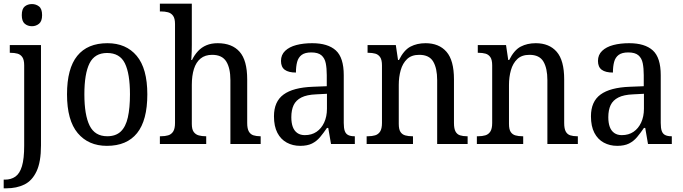

<svg xmlns="http://www.w3.org/2000/svg" viewBox="-29 -780 3698 1040"><path d="M-9 240V193H-2Q31 193 54.5 176.5Q78 160 90 120Q102 80 102 9V-426Q102 -456 92 -470.5Q82 -485 65.5 -489.5Q49 -494 28 -494H24V-536H193V8Q193 97 169 148Q145 199 103 219.5Q61 240 6 240ZM144 -638Q121 -638 105 -651.5Q89 -665 89 -698Q89 -732 105 -745Q121 -758 144 -758Q166 -758 182.5 -745Q199 -732 199 -698Q199 -665 182.5 -651.5Q166 -638 144 -638Z M550 10Q450 10 392 -59Q334 -128 334 -269Q334 -409 389.5 -477.5Q445 -546 553 -546Q654 -546 711.5 -477.5Q769 -409 769 -269Q769 -128 713.5 -59Q658 10 550 10ZM552 -42Q598 -42 625 -67.5Q652 -93 663.5 -144Q675 -195 675 -269Q675 -381 647.5 -437Q620 -493 551 -493Q484 -493 456 -437Q428 -381 428 -269Q428 -157 456.5 -99.5Q485 -42 552 -42Z M837 0V-42H844Q865 -42 882 -47Q899 -52 909 -67.5Q919 -83 919 -114V-650Q919 -680 908.5 -694.5Q898 -709 881 -713.5Q864 -718 844 -718H837V-760H1010V-537Q1010 -519 1009.5 -501Q1009 -483 1008 -469.5Q1007 -456 1007 -455H1011Q1024 -482 1043.5 -503Q1063 -524 1089.5 -535Q1116 -546 1150 -546Q1228 -546 1269 -499.5Q1310 -453 1310 -350V-114Q1310 -83 1319 -67.5Q1328 -52 1344 -47Q1360 -42 1380 -42H1383V0H1219V-346Q1219 -411 1196.5 -447Q1174 -483 1120 -483Q1082 -483 1057.5 -463Q1033 -443 1021.5 -406.5Q1010 -370 1010 -320V-109Q1010 -79 1020.5 -65Q1031 -51 1048 -46.5Q1065 -42 1085 -42H1088V0Z M1597 10Q1557 10 1524.5 -7.5Q1492 -25 1473.5 -60.5Q1455 -96 1455 -150Q1455 -230 1507 -268Q1559 -306 1665 -310L1741 -313V-373Q1741 -410 1735.5 -437.5Q1730 -465 1712 -480.5Q1694 -496 1657 -496Q1623 -496 1605 -482.5Q1587 -469 1580.5 -444.5Q1574 -420 1574 -387Q1534 -387 1513.5 -402Q1493 -417 1493 -450Q1493 -483 1515.5 -504.5Q1538 -526 1576 -536Q1614 -546 1662 -546Q1747 -546 1790 -507Q1833 -468 1833 -373V-114Q1833 -86 1838.5 -70.5Q1844 -55 1857 -48.5Q1870 -42 1890 -42H1893V0H1764L1749 -87H1742Q1723 -59 1704.5 -37Q1686 -15 1661 -2.5Q1636 10 1597 10ZM1622 -48Q1659 -48 1685.5 -66Q1712 -84 1727 -116.5Q1742 -149 1742 -191V-272L1684 -269Q1633 -267 1603.5 -252Q1574 -237 1561.5 -210.5Q1549 -184 1549 -145Q1549 -114 1557 -92.5Q1565 -71 1581.5 -59.5Q1598 -48 1622 -48Z M1957 0V-42H1965Q1986 -42 2003 -47Q2020 -52 2030 -67.5Q2040 -83 2040 -114V-426Q2040 -456 2030 -470.5Q2020 -485 2003.5 -489.5Q1987 -494 1967 -494H1962V-536H2115L2127 -455H2132Q2159 -509 2194.5 -527.5Q2230 -546 2276 -546Q2349 -546 2389.5 -499.5Q2430 -453 2430 -350V-114Q2430 -83 2438.5 -67.5Q2447 -52 2463 -47Q2479 -42 2499 -42H2504V0H2339V-346Q2339 -410 2317.5 -446.5Q2296 -483 2242 -483Q2200 -483 2176 -460Q2152 -437 2141.5 -400Q2131 -363 2131 -320V-109Q2131 -79 2140.5 -65Q2150 -51 2166.5 -46.5Q2183 -42 2203 -42H2208V0Z M2554 0V-42H2562Q2583 -42 2600 -47Q2617 -52 2627 -67.5Q2637 -83 2637 -114V-426Q2637 -456 2627 -470.5Q2617 -485 2600.5 -489.5Q2584 -494 2564 -494H2559V-536H2712L2724 -455H2729Q2756 -509 2791.5 -527.5Q2827 -546 2873 -546Q2946 -546 2986.5 -499.5Q3027 -453 3027 -350V-114Q3027 -83 3035.5 -67.5Q3044 -52 3060 -47Q3076 -42 3096 -42H3101V0H2936V-346Q2936 -410 2914.5 -446.5Q2893 -483 2839 -483Q2797 -483 2773 -460Q2749 -437 2738.5 -400Q2728 -363 2728 -320V-109Q2728 -79 2737.5 -65Q2747 -51 2763.5 -46.5Q2780 -42 2800 -42H2805V0Z M3314 10Q3274 10 3241.5 -7.5Q3209 -25 3190.5 -60.5Q3172 -96 3172 -150Q3172 -230 3224 -268Q3276 -306 3382 -310L3458 -313V-373Q3458 -410 3452.5 -437.5Q3447 -465 3429 -480.5Q3411 -496 3374 -496Q3340 -496 3322 -482.5Q3304 -469 3297.5 -444.5Q3291 -420 3291 -387Q3251 -387 3230.5 -402Q3210 -417 3210 -450Q3210 -483 3232.5 -504.5Q3255 -526 3293 -536Q3331 -546 3379 -546Q3464 -546 3507 -507Q3550 -468 3550 -373V-114Q3550 -86 3555.5 -70.5Q3561 -55 3574 -48.5Q3587 -42 3607 -42H3610V0H3481L3466 -87H3459Q3440 -59 3421.5 -37Q3403 -15 3378 -2.5Q3353 10 3314 10ZM3339 -48Q3376 -48 3402.5 -66Q3429 -84 3444 -116.5Q3459 -149 3459 -191V-272L3401 -269Q3350 -267 3320.5 -252Q3291 -237 3278.5 -210.5Q3266 -184 3266 -145Q3266 -114 3274 -92.5Q3282 -71 3298.5 -59.5Q3315 -48 3339 -48Z"/></svg>

Font: Noto Serif Khmer SemiCondensed
Style: Regular
Weight: 400
Width: 4
Designer: Danh Hong and the Monotype Design Team
Foundry: Monotype Imaging Inc.
Version: Version 2.004